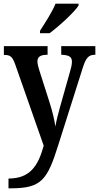

<svg xmlns="http://www.w3.org/2000/svg" viewBox="-20 -786 537 1041"><path d="M197 -619V-606H249C303 -646 384 -721 406 -756V-766H281C263 -721 225 -663 197 -619ZM26 182V235H39C206 235 237 189 297 -3L428 -416C446 -475 462 -489 495 -489H497V-536H312V-489H316C352 -487 370 -479 370 -452C370 -436 365 -415 360 -399L305 -204C296 -170 286 -134 280 -100C276 -131 266 -177 248 -233L195 -399C188 -420 183 -439 183 -453C183 -476 197 -489 235 -489H238V-536H1V-488H5C34 -488 47 -480 62 -438L217 4C187 113 143 182 26 182Z"/></svg>

Font: Noto Serif Tamil Condensed SemiBold
Style: Italic
Weight: 600
Width: 3
Italic angle: -12°
Designer: Indian Type Foundry, Tom Grace, and the Monotype Design Team
Foundry: Monotype Imaging Inc.
Version: Version 2.003